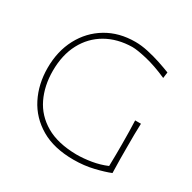

<svg xmlns="http://www.w3.org/2000/svg" viewBox="-161 -887 1060 1059"><g transform="rotate(30 368.5 -358.0)"><path d="M436 9Q311.5 9 228 -40Q144.5 -89 102.2 -172.5Q60 -256 60 -359Q60 -465.5 104 -548.2Q148 -631 226.5 -678Q305 -725 408 -725Q447 -725 490.2 -715.5Q533.5 -706 574 -692.5Q614.5 -679 645 -667L640 -629Q563 -663 501 -677.5Q439 -692 408 -692Q314 -690.5 243 -649.8Q172 -609 132.5 -534.8Q93 -460.5 93 -359Q93 -264.5 129 -189.2Q165 -114 240.8 -69.8Q316.5 -25.5 436 -24Q480.5 -24 530.2 -32.2Q580 -40.5 624.5 -59.5Q625.5 -100.5 625.8 -134Q626 -167.5 626 -200Q626 -245 625.2 -279.5Q624.5 -314 623 -349H660Q658.5 -314 658.2 -279.5Q658 -245 658 -200Q658 -162.5 658.2 -124Q658.5 -85.5 660 -35Q623.5 -20 563.5 -5.5Q503.5 9 436 9Z"/></g></svg>

Font: Commissioner Flair Thin
Style: Regular
Weight: 100
Designer: Kostas Bartsokas
Foundry: Kostas Bartsokas
Version: Version 1.000; ttfautohint (v1.8.3)